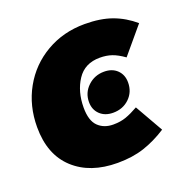

<svg xmlns="http://www.w3.org/2000/svg" viewBox="-107 -656 761 777"><g transform="rotate(-20 273.0 -267.0)"><path d="M546 -482 451 -369Q423 -389 400 -397Q377 -405 348 -405Q283 -405 250.5 -355.5Q218 -306 218 -237Q218 -181 243 -156.5Q268 -132 308 -132Q339 -132 363 -140.5Q387 -149 417 -166L486 -45Q436 -13 386 3.5Q336 20 272 20Q154 20 84 -44.5Q14 -109 14 -227Q14 -319 55.5 -393.5Q97 -468 171 -511Q245 -554 337 -554Q405 -554 454.5 -536Q504 -518 546 -482ZM246 -251Q246 -291 275 -318.5Q304 -346 345 -346Q380 -346 401 -325.5Q422 -305 422 -272Q422 -231 394 -204Q366 -177 324 -177Q289 -177 267.5 -197.5Q246 -218 246 -251Z"/></g></svg>

Font: FiraGO Heavy
Style: Italic
Weight: 900
Italic angle: -8°
Designer: bBox Type GmbH
Foundry: bBox Type GmbH
Version: Version 1.001